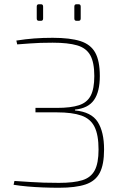

<svg xmlns="http://www.w3.org/2000/svg" viewBox="-20 -876 584 904"><path d="M228 -698Q310 -698 358.5 -682.5Q407 -667 428.5 -628Q450 -589 450 -518Q450 -444 422.5 -405Q395 -366 333 -360V-356Q410 -349 440 -302Q470 -255 470 -172Q470 -101 449.5 -62Q429 -23 382.5 -7.5Q336 8 258 8Q219 8 181.5 6.5Q144 5 109.5 2Q75 -1 44 -6L48 -24Q69 -23 125.5 -19Q182 -15 258 -15Q327 -15 367.5 -27.5Q408 -40 426 -74Q444 -108 444 -172Q444 -241 425 -279Q406 -317 363 -332Q320 -347 248 -347H147V-368H248Q313 -368 351.5 -380.5Q390 -393 407 -425.5Q424 -458 424 -518Q424 -582 405 -616Q386 -650 343 -662.5Q300 -675 228 -675Q166 -675 122 -671.5Q78 -668 61 -667L57 -685Q101 -692 141.5 -695Q182 -698 228 -698ZM350 -856Q360 -856 360 -845V-789Q360 -778 350 -778H340Q330 -778 330 -789V-845Q330 -856 340 -856ZM173 -856Q183 -856 183 -845V-789Q183 -778 173 -778H163Q153 -778 153 -789V-845Q153 -856 163 -856Z"/></svg>

Font: Exo 2 Thin
Style: Regular
Weight: 250
Designer: Natanael Gama
Foundry: Natanael Gama
Version: Version 2.010